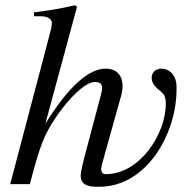

<svg xmlns="http://www.w3.org/2000/svg" viewBox="-20 -703 712 733"><path d="M444 -343C446 -351 448 -367 448 -374C448 -411 429 -441 383 -441C321 -441 243 -376 153 -230L274 -677L267 -683C209 -670 170 -663 110 -656V-641H137C155 -641 178 -633 178 -616C178 -602 173 -585 165 -554L19 0H94C134 -154 150 -189 190 -250C242 -329 306 -390 342 -390C365 -390 370 -380 370 -365C370 -361 367 -348 363 -332L308 -125C295 -76 288 -45 288 -33C288 10 328 10 359 10C541 10 654 -194 654 -361C654 -371 654 -382 652 -391C646 -421 624 -441 595 -441C578 -441 559 -429 559 -407C559 -369 600 -357 608 -337C611 -329 613 -320 613 -308C613 -190 513 -38 383 -38C372 -38 366 -47 366 -58C366 -62 370 -79 375 -96Z"/></svg>

Font: XITS
Style: Italic
Weight: 400
Italic angle: -16.33°
Designer: MicroPress Inc., with final additions and corrections provided by Coen Hoffman, Elsevier (retired)
Version: Version 1.302